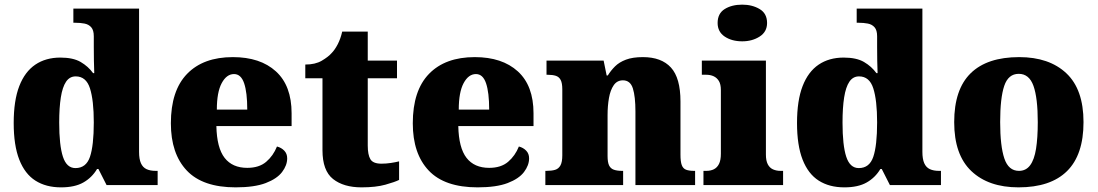

<svg xmlns="http://www.w3.org/2000/svg" viewBox="-20 -797 4729 827"><path d="M243 10Q178 10 132.5 -19Q87 -48 63 -109.5Q39 -171 39 -267Q39 -364 63 -426Q87 -488 132 -518.5Q177 -549 240 -549Q295 -549 327.5 -530Q360 -511 381 -482H386Q385 -505 384.5 -536Q384 -567 384 -596V-641Q384 -667 373 -679.5Q362 -692 344 -695.5Q326 -699 304 -699H296V-760H579V-143Q579 -112 587 -94Q595 -76 611 -68.5Q627 -61 651 -61H659V0H439L404 -69H398Q376 -32 339 -11Q302 10 243 10ZM305 -73Q351 -73 367.5 -121.5Q384 -170 384 -270Q384 -365 367.5 -416.5Q351 -468 306 -468Q280 -468 264.5 -445Q249 -422 242 -377.5Q235 -333 235 -269Q235 -171 251 -122Q267 -73 305 -73Z M995 10Q853 10 784.5 -62.5Q716 -135 716 -266Q716 -407 786 -479Q856 -551 983 -551Q1101 -551 1168.5 -489.5Q1236 -428 1236 -309V-254H912Q914 -160 947.5 -117Q981 -74 1045 -74Q1096 -74 1126.5 -100Q1157 -126 1173 -166Q1192 -161 1204.5 -148Q1217 -135 1217 -115Q1217 -85 1195 -56Q1173 -27 1124.5 -8.5Q1076 10 995 10ZM1045 -325Q1045 -399 1031.5 -438.5Q1018 -478 988 -478Q956 -478 935 -439Q914 -400 914 -325Z M1537 10Q1460 10 1414.5 -26Q1369 -62 1369 -150V-460H1295V-519Q1338 -519 1366 -535.5Q1394 -552 1408 -568Q1422 -582 1434.5 -606Q1447 -630 1454 -661H1564V-536H1690V-460H1564V-170Q1564 -130 1575.5 -111Q1587 -92 1623 -92Q1643 -92 1663 -95Q1683 -98 1699 -102V-22Q1681 -13 1640 -1.5Q1599 10 1537 10Z M2037 10Q1895 10 1826.5 -62.5Q1758 -135 1758 -266Q1758 -407 1828 -479Q1898 -551 2025 -551Q2143 -551 2210.5 -489.5Q2278 -428 2278 -309V-254H1954Q1956 -160 1989.5 -117Q2023 -74 2087 -74Q2138 -74 2168.5 -100Q2199 -126 2215 -166Q2234 -161 2246.5 -148Q2259 -135 2259 -115Q2259 -85 2237 -56Q2215 -27 2166.5 -8.5Q2118 10 2037 10ZM2087 -325Q2087 -399 2073.5 -438.5Q2060 -478 2030 -478Q1998 -478 1977 -439Q1956 -400 1956 -325Z M2329 0V-61H2333Q2356 -61 2371 -65.5Q2386 -70 2394 -84.5Q2402 -99 2402 -128V-412Q2402 -439 2395 -452.5Q2388 -466 2374 -470.5Q2360 -475 2338 -475H2334V-536H2580L2593 -472H2598Q2611 -493 2629 -511Q2647 -529 2676 -540Q2705 -551 2749 -551Q2829 -551 2870 -506Q2911 -461 2911 -360V-131Q2911 -101 2916.5 -86Q2922 -71 2935 -66Q2948 -61 2970 -61H2974V0H2717V-317Q2717 -381 2706 -416Q2695 -451 2663 -451Q2638 -451 2623.5 -430Q2609 -409 2603 -375Q2597 -341 2597 -301V-125Q2597 -98 2603.5 -84.5Q2610 -71 2624 -66Q2638 -61 2660 -61H2664V0Z M3010 0V-61H3022Q3041 -61 3055 -68Q3069 -75 3077 -91Q3085 -107 3085 -135V-409Q3085 -434 3076.5 -448Q3068 -462 3054 -468.5Q3040 -475 3022 -475H3003V-536H3279V-131Q3279 -105 3287 -89.5Q3295 -74 3309.5 -67.5Q3324 -61 3342 -61H3353V0ZM3177 -619Q3132 -619 3101.5 -639.5Q3071 -660 3071 -698Q3071 -739 3101.5 -758Q3132 -777 3177 -777Q3220 -777 3252 -758Q3284 -739 3284 -698Q3284 -660 3252 -639.5Q3220 -619 3177 -619Z M3617 10Q3552 10 3506.5 -19Q3461 -48 3437 -109.5Q3413 -171 3413 -267Q3413 -364 3437 -426Q3461 -488 3506 -518.5Q3551 -549 3614 -549Q3669 -549 3701.5 -530Q3734 -511 3755 -482H3760Q3759 -505 3758.5 -536Q3758 -567 3758 -596V-641Q3758 -667 3747 -679.5Q3736 -692 3718 -695.5Q3700 -699 3678 -699H3670V-760H3953V-143Q3953 -112 3961 -94Q3969 -76 3985 -68.5Q4001 -61 4025 -61H4033V0H3813L3778 -69H3772Q3750 -32 3713 -11Q3676 10 3617 10ZM3679 -73Q3725 -73 3741.5 -121.5Q3758 -170 3758 -270Q3758 -365 3741.5 -416.5Q3725 -468 3680 -468Q3654 -468 3638.5 -445Q3623 -422 3616 -377.5Q3609 -333 3609 -269Q3609 -171 3625 -122Q3641 -73 3679 -73Z M4367 10Q4238 10 4164 -60Q4090 -130 4090 -271Q4090 -412 4161 -481.5Q4232 -551 4370 -551Q4499 -551 4573 -481.5Q4647 -412 4647 -271Q4647 -130 4576 -60Q4505 10 4367 10ZM4369 -61Q4399 -61 4417 -85Q4435 -109 4442.5 -156Q4450 -203 4450 -271Q4450 -375 4431.5 -427Q4413 -479 4368 -479Q4323 -479 4305.5 -427Q4288 -375 4288 -271Q4288 -168 4306 -114.5Q4324 -61 4369 -61Z"/></svg>

Font: Noto Serif Armenian Black
Style: Regular
Weight: 900
Version: Version 2.007